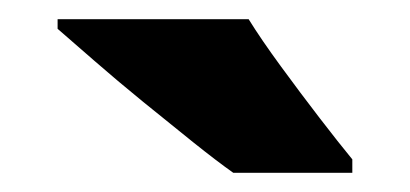

<svg xmlns="http://www.w3.org/2000/svg" viewBox="-20 -786 427 200"><path d="M239 -766Q252 -745 272.5 -717Q293 -689 313 -663Q333 -637 347 -620V-606H223Q206 -618 181 -638Q156 -658 129 -680Q102 -702 78.5 -722.5Q55 -743 40 -756V-766Z"/></svg>

Font: Noto Sans Hebrew SemiCondensed Black
Style: Regular
Weight: 900
Width: 4
Designer: Ben Nathan
Foundry: Google LLC
Version: Version 3.001; ttfautohint (v1.8.4.7-5d5b)